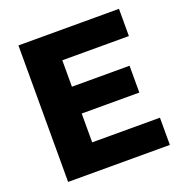

<svg xmlns="http://www.w3.org/2000/svg" viewBox="-124 -798 867 908"><g transform="rotate(-20 309.0 -343.5)"><path d="M66 0V-687H572V-550H237V-417H527V-282H237V-137H578V0Z"/></g></svg>

Font: Archivo SemiCondensed ExtraBold
Style: Regular
Weight: 800
Width: 4
Designer: Hector Gatti
Foundry: Omnibus-Type
Version: Version 2.001